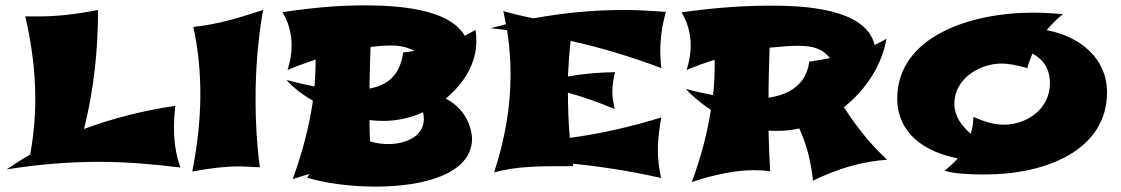

<svg xmlns="http://www.w3.org/2000/svg" viewBox="-20 -619 4162 713"><path d="M650 3C633 -44 626 -94 626 -146C626 -173 628 -200 631 -226C509 -208 397 -179 292 -140C329 -287 344 -434 344 -582C262 -566 193 -558 121 -558H74C97 -458 111 -357 111 -254C111 -185 105 -115 92 -45C62 -28 33 -9 5 10C125 -9 238 -18 349 -18C446 -18 543 -10 650 3Z M957 -582C857 -549 783 -528 698 -519C716 -437 724 -353 724 -270C724 -171 712 -73 694 18C758 6 814 -1 867 -1C897 -1 921 2 945 2C934 -79 929 -164 929 -249C929 -362 938 -474 957 -582Z M1733 -102C1733 -105 1733 -203 1635 -253C1703 -308 1749 -384 1749 -466C1749 -479 1748 -494 1746 -508L1706 -486C1646 -591 1441 -599 1333 -599C1249 -599 1168 -594 1029 -574C1051 -538 1063 -495 1063 -450C1063 -422 1058 -392 1048 -359C1081 -373 1116 -386 1152 -398V-390C1152 -359 1150 -329 1148 -298C1112 -305 1077 -313 1044 -322C1066 -297 1100 -269 1142 -245C1128 -147 1102 -50 1067 46C1088 39 1109 33 1129 27L1121 41C1190 62 1283 74 1375 74C1552 74 1730 28 1733 -102ZM1403 -170C1454 -170 1505 -181 1551 -202C1553 -193 1554 -185 1554 -178C1554 -108 1479 -84 1423 -84C1403 -84 1380 -86 1354 -94C1353 -120 1352 -146 1352 -173C1369 -171 1386 -170 1403 -170ZM1435 -450C1467 -450 1495 -443 1519 -430L1477 -424C1466 -342 1422 -303 1352 -290C1353 -341 1354 -393 1356 -445C1383 -448 1409 -450 1435 -450Z M2109 -2 2107 -11C2217 0 2325 17 2435 42C2427 6 2423 -29 2423 -64C2423 -100 2428 -141 2436 -183C2320 -147 2207 -122 2096 -107C2091 -164 2089 -222 2089 -275C2147 -259 2205 -238 2263 -214C2257 -238 2254 -259 2254 -278C2254 -303 2258 -327 2264 -351C2202 -350 2144 -345 2089 -335C2091 -379 2094 -423 2099 -467C2213 -442 2325 -408 2436 -366C2433 -390 2432 -411 2432 -427C2432 -478 2439 -527 2453 -575C2395 -579 2346 -582 2296 -582C2183 -582 2071 -571 1962 -551C1924 -558 1887 -567 1849 -578L1859 -529L1801 -514H1803C1823 -512 1843 -510 1863 -507C1872 -451 1876 -396 1876 -342C1876 -222 1855 -101 1815 21C1902 -2 1975 -2 2109 -2Z M3274 -26C3214 -82 3161 -147 3114 -221C3198 -287 3256 -381 3272 -475C3257 -466 3243 -459 3228 -452C3195 -590 2959 -598 2841 -598C2757 -598 2650 -593 2511 -573C2533 -537 2545 -495 2545 -449C2545 -422 2540 -392 2530 -359C2564 -374 2599 -386 2634 -397V-379C2634 -341 2632 -303 2628 -266C2594 -272 2559 -280 2527 -289C2543 -270 2576 -240 2620 -211C2606 -121 2582 -32 2549 57C2637 28 2715 13 2779 13C2798 13 2819 14 2840 17C2837 -33 2835 -84 2834 -134C2845 -133 2856 -133 2867 -133C2895 -133 2922 -136 2948 -142C2975 -83 2992 -19 2999 52C3091 7 3180 -19 3274 -26ZM2943 -449C3010 -449 3036 -433 3062 -404H3061C3061 -404 3061 -403 3062 -403C3036 -398 3010 -394 2985 -390C2975 -307 2913 -268 2834 -256C2834 -317 2836 -380 2838 -442C2880 -446 2917 -449 2943 -449Z M3923 -567C3885 -570 3850 -572 3817 -572C3577 -572 3312 -480 3312 -253C3312 -124 3414 -54 3537 -31C3523 -15 3506 0 3488 15C3519 26 3585 29 3638 29C3865 29 4091 -62 4091 -276C4091 -403 3990 -484 3867 -507C3885 -529 3905 -549 3928 -567ZM3879 -310C3879 -214 3793 -156 3708 -156C3680 -156 3643 -163 3595 -185C3594 -163 3591 -142 3585 -122C3549 -153 3524 -190 3524 -234C3524 -326 3617 -383 3699 -383C3720 -383 3750 -379 3795 -366C3800 -385 3807 -403 3814 -420C3853 -399 3879 -365 3879 -310Z"/></svg>

Font: Shojumaru
Style: Regular
Weight: 400
Designer: Astigmatic (AOETI)
Foundry: Astigmatic (AOETI)
Version: Version 1.000